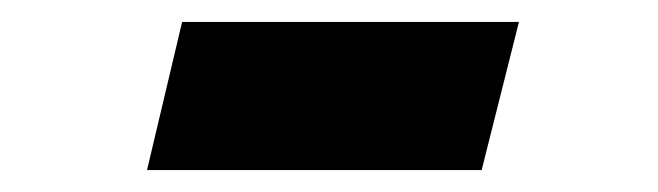

<svg xmlns="http://www.w3.org/2000/svg" viewBox="-20 -375 600 175"><path d="M114 -220 146 -355H453L419 -220Z"/></svg>

Font: Ubuntu Sans Mono
Style: Bold Italic
Weight: 700
Italic angle: -13.5°
Monospace: yes
Designer: Dalton Maag Ltd
Foundry: Dalton Maag Ltd
Version: Version 1.006